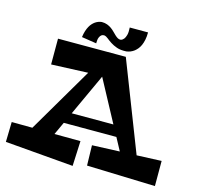

<svg xmlns="http://www.w3.org/2000/svg" viewBox="-123 -985 1167 1138"><g transform="rotate(15 461.0 -416.0)"><path d="M921.9 13.2 502 0 499 -124 668 -130.9 626 -209H303.2L267.1 -130.9L426.8 -129.9L419.9 23.9L1 -11.2L3.9 -133.8L130.9 -132.8L366.2 -533.2L141.1 -523.9V-682.1H557.1L770 -134.8L921.9 -141.1ZM334 -275.9H589.8L452.1 -532.2ZM647 -856Q647 -830.1 642.8 -810.3Q638.7 -790.5 632.1 -775.9Q625.5 -761.2 616.7 -750.7Q607.9 -740.2 599.1 -733.4Q578.1 -717.3 551.8 -713.9Q516.1 -711.9 492.9 -720.2Q469.7 -728.5 453.4 -739.3Q437 -750 425 -760Q413.1 -770 400.9 -772Q391.1 -772.5 383.8 -767.1Q377 -762.2 371.8 -750Q366.7 -737.8 366.7 -713.9L275.9 -728Q278.8 -750 284.2 -766.6Q289.6 -783.2 296.4 -795.4Q303.2 -807.6 311.3 -816.2Q319.3 -824.7 327.1 -830.1Q345.7 -842.8 366.7 -844.7Q385.7 -844.7 400.4 -839.1Q415 -833.5 426.8 -825Q438.5 -816.4 448 -806.6Q457.5 -796.9 466.1 -788.8Q474.6 -780.8 483.2 -775.9Q491.7 -771 502 -772Q512.7 -774.9 520.5 -784.7Q527.3 -793 532 -809.8Q536.6 -826.7 534.7 -856Z"/></g></svg>

Font: Peralta
Style: Regular
Weight: 400
Designer: Astigmatic (AOETI)
Foundry: Astigmatic (AOETI)
Version: Version 1.000